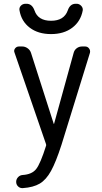

<svg xmlns="http://www.w3.org/2000/svg" viewBox="-20 -765 540 1014"><path d="M379.9 -745.1H384.8Q398.4 -745.1 408.7 -734.4Q418.9 -723.6 417 -710Q406.2 -652.3 361.8 -618.7Q317.4 -585 249.5 -585Q181.6 -585 137.2 -618.7Q92.8 -652.3 83 -710Q80.1 -723.6 89.8 -734.4Q99.6 -745.1 115.2 -745.1H120.1Q149.4 -745.1 162.1 -710Q180.7 -655.3 249.5 -655.3Q318.4 -655.3 337.9 -710Q349.6 -745.1 379.9 -745.1ZM222.7 -4.9 56.6 -487.3Q51.8 -499 59.6 -509.3Q67.4 -519.5 80.1 -519.5H97.7Q112.3 -519.5 125.5 -510.3Q138.7 -501 143.6 -486.3L263.7 -111.3Q263.7 -110.4 264.6 -110.4Q265.6 -110.4 265.6 -111.3L369.1 -486.3Q373 -501 385.3 -510.3Q397.5 -519.5 413.1 -519.5H429.7Q442.4 -519.5 450.2 -509.3Q458 -499 455.1 -486.3L304.7 0Q275.4 90.8 249.5 137.7Q223.6 184.6 189.9 204.6Q156.2 224.6 100.6 228.5Q85.9 229.5 75.7 219.7Q65.4 210 65.4 195.3Q65.4 181.6 75.2 170.9Q85 160.2 99.6 159.2Q148.4 156.2 170.9 127.9Q193.4 99.6 223.6 3.9Q224.6 1 222.7 -4.9Z"/></svg>

Font: Rounded-L Mgen+ 2m regular
Style: Regular
Weight: 400
Designer: [Source Han Sans]
Ryoko NISHIZUKA  (kana & ideographs); Paul D. Hunt (Latin, Greek & Cyrillic); Wenlong ZHANG  (bopomofo
Version: Version 1.059.20150602